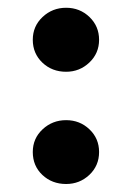

<svg xmlns="http://www.w3.org/2000/svg" viewBox="-20 -472 338 492"><path d="M64 -370.1Q64 -404.8 89.1 -428.5Q114.3 -452.1 149.4 -452.1Q184.6 -452.1 209.2 -428.5Q233.9 -404.8 233.9 -370.1Q233.9 -335.4 209 -311.8Q184.1 -288.1 149.4 -288.1Q113.3 -288.1 88.6 -311.5Q64 -335 64 -370.1ZM64 -82.5Q64 -117.2 89.1 -140.6Q114.3 -164.1 149.4 -164.1Q184.6 -164.1 209.2 -140.6Q233.9 -117.2 233.9 -82.5Q233.9 -47.4 209 -23.9Q184.1 -0.5 149.4 -0.5Q113.3 -0.5 88.6 -23.7Q64 -46.9 64 -82.5Z"/></svg>

Font: Vazirmatn RD
Style: Bold
Weight: 700
Designer: Saber Rastikerdar
Foundry: Saber Rastikerdar
Version: Version 32.102